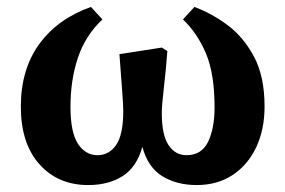

<svg xmlns="http://www.w3.org/2000/svg" viewBox="-20 -518 821 553"><path d="M234 15Q147 15 93.5 -45Q40 -105 40 -211Q40 -318 93 -391Q146 -464 242 -498L275 -462Q226 -416 204.5 -352Q183 -288 183 -210Q183 -137 204.5 -104Q226 -71 261 -71Q294 -71 314.5 -100.5Q335 -130 335 -198Q335 -214 332 -254.5Q329 -295 324 -362L446 -381L462 -371Q458 -316 452 -265.5Q446 -215 446 -192Q446 -129 465.5 -100Q485 -71 517 -71Q561 -71 579.5 -110Q598 -149 598 -208Q598 -306 573 -364.5Q548 -423 507 -462L540 -498Q589 -480 635 -446Q681 -412 711.5 -355Q742 -298 742 -211Q742 -145 718 -94Q694 -43 650 -14Q606 15 547 15Q489 15 447.5 -10.5Q406 -36 390 -95Q374 -37 333.5 -11Q293 15 234 15Z"/></svg>

Font: Source Serif Pro
Style: Bold
Weight: 700
Designer: Frank Grießhammer
Foundry: Adobe Systems Incorporated
Version: Version 3.001;hotconv 1.0.111;makeotfexe 2.5.65597